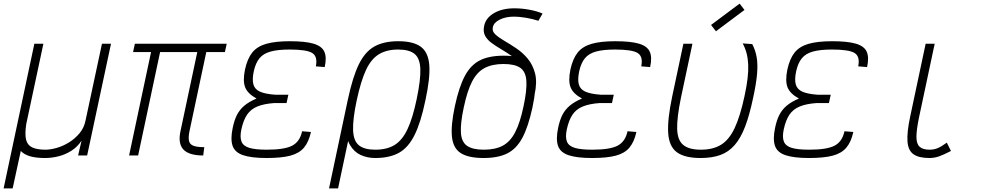

<svg xmlns="http://www.w3.org/2000/svg" viewBox="-39 -860 5459 1062"><path d="M-19 182 151 -618H201L106 -173Q98 -119 105 -88.5Q112 -58 138.5 -45Q165 -32 212 -32Q240 -32 275 -42Q310 -52 343 -72.5Q376 -93 401 -123Q426 -153 434 -193L525 -618H575L443 0H393L412 -82Q390 -48 356.5 -26.5Q323 -5 285 4.5Q247 14 211 14Q160 14 127.5 4.5Q95 -5 76 -25L31 182Z M1085 0Q1006 0 975 -33.5Q944 -67 960 -138L1062 -618H1215L1205 -572H697L707 -618H1215L1205 -572H1102L1009 -134Q1002 -100 1006.5 -80.5Q1011 -61 1031.5 -53.5Q1052 -46 1091 -46ZM675 0 801 -593H851L725 0Z M1436 14Q1352 14 1306 -1.5Q1260 -17 1247.5 -53.5Q1235 -90 1248 -152Q1257 -196 1272 -225Q1287 -254 1312.5 -275.5Q1338 -297 1380 -315Q1332 -341 1317.5 -376Q1303 -411 1316 -475Q1329 -535 1356 -569Q1383 -603 1433 -617.5Q1483 -632 1564 -632Q1649 -632 1695 -618.5Q1741 -605 1755 -574Q1769 -543 1757 -489L1708 -493Q1719 -547 1688.5 -566.5Q1658 -586 1563 -586Q1498 -586 1458 -575Q1418 -564 1396.5 -538Q1375 -512 1365 -467Q1355 -421 1362.5 -393.5Q1370 -366 1399 -353Q1428 -340 1484 -336H1556L1546 -290H1478Q1421 -286 1384.5 -271Q1348 -256 1327.5 -225.5Q1307 -195 1296 -144Q1287 -101 1297 -76.5Q1307 -52 1340.5 -42Q1374 -32 1437 -32Q1535 -32 1577.5 -54.5Q1620 -77 1632 -134L1681 -130Q1669 -75 1642.5 -43.5Q1616 -12 1567 1Q1518 14 1436 14Z M2036 14Q1993 14 1956.5 -2.5Q1920 -19 1897.5 -57Q1875 -95 1870.5 -157.5Q1866 -220 1886 -313Q1912 -435 1946 -504.5Q1980 -574 2032 -603Q2084 -632 2164 -632Q2247 -632 2288.5 -601.5Q2330 -571 2335.5 -500Q2341 -429 2314 -305Q2289 -184 2254.5 -114Q2220 -44 2168 -15Q2116 14 2036 14ZM1781 182 1885 -309H1935L1831 182ZM2037 -32Q2101 -32 2143.5 -58Q2186 -84 2215 -145.5Q2244 -207 2266 -313Q2288 -418 2286 -477.5Q2284 -537 2254.5 -561.5Q2225 -586 2163 -586Q2100 -586 2057 -560Q2014 -534 1985.5 -473Q1957 -412 1934 -305Q1912 -201 1914 -141Q1916 -81 1946 -56.5Q1976 -32 2037 -32Z M2636 14Q2553 14 2510.5 -12.5Q2468 -39 2461 -102Q2454 -165 2477 -273Q2500 -380 2532.5 -440.5Q2565 -501 2616 -526.5Q2667 -552 2747 -552Q2830 -552 2872.5 -525.5Q2915 -499 2922 -436.5Q2929 -374 2906 -265Q2883 -159 2850.5 -98Q2818 -37 2767 -11.5Q2716 14 2636 14ZM2637 -32Q2701 -32 2742.5 -54.5Q2784 -77 2811 -129.5Q2838 -182 2857 -273Q2876 -362 2872.5 -413Q2869 -464 2838.5 -485Q2808 -506 2746 -506Q2683 -506 2641 -483.5Q2599 -461 2572 -408.5Q2545 -356 2526 -265Q2507 -176 2510.5 -125Q2514 -74 2545 -53Q2576 -32 2637 -32ZM2870 -341Q2882 -396 2873 -435Q2864 -474 2842.5 -502Q2821 -530 2792 -550Q2763 -570 2733.5 -587.5Q2704 -605 2680 -622.5Q2656 -640 2644 -662.5Q2632 -685 2639 -717Q2648 -761 2693.5 -787.5Q2739 -814 2806 -814Q2848 -814 2890.5 -806Q2933 -798 2962 -785L2939 -745Q2906 -756 2868.5 -762Q2831 -768 2805 -768Q2758 -768 2725 -751.5Q2692 -735 2687 -709Q2682 -687 2701 -669.5Q2720 -652 2751 -634Q2782 -616 2817 -592.5Q2852 -569 2880 -535.5Q2908 -502 2920.5 -454Q2933 -406 2918 -337Z M3236 14Q3152 14 3106 -1.5Q3060 -17 3047.5 -53.5Q3035 -90 3048 -152Q3057 -196 3072 -225Q3087 -254 3112.5 -275.5Q3138 -297 3180 -315Q3132 -341 3117.5 -376Q3103 -411 3116 -475Q3129 -535 3156 -569Q3183 -603 3233 -617.5Q3283 -632 3364 -632Q3449 -632 3495 -618.5Q3541 -605 3555 -574Q3569 -543 3557 -489L3508 -493Q3519 -547 3488.5 -566.5Q3458 -586 3363 -586Q3298 -586 3258 -575Q3218 -564 3196.5 -538Q3175 -512 3165 -467Q3155 -421 3162.5 -393.5Q3170 -366 3199 -353Q3228 -340 3284 -336H3356L3346 -290H3278Q3221 -286 3184.5 -271Q3148 -256 3127.5 -225.5Q3107 -195 3096 -144Q3087 -101 3097 -76.5Q3107 -52 3140.5 -42Q3174 -32 3237 -32Q3335 -32 3377.5 -54.5Q3420 -77 3432 -134L3481 -130Q3469 -75 3442.5 -43.5Q3416 -12 3367 1Q3318 14 3236 14Z M3836 14Q3749 14 3705.5 -17.5Q3662 -49 3657 -123.5Q3652 -198 3679 -326L3741 -618H3791L3728 -322Q3705 -211 3706.5 -148Q3708 -85 3740 -58.5Q3772 -32 3837 -32Q3905 -32 3949.5 -59.5Q3994 -87 4024.5 -151.5Q4055 -216 4079 -328Q4091 -383 4096 -426Q4101 -469 4099.5 -503Q4098 -537 4090.5 -565.5Q4083 -594 4069 -620L4122 -616Q4140 -581 4146.5 -542.5Q4153 -504 4148.5 -451Q4144 -398 4127 -320Q4107 -224 4082.5 -160Q4058 -96 4024.5 -57.5Q3991 -19 3945 -2.5Q3899 14 3836 14ZM3921 -687 3894 -722 4052 -840 4079 -805Z M4436 14Q4352 14 4306 -1.5Q4260 -17 4247.5 -53.5Q4235 -90 4248 -152Q4257 -196 4272 -225Q4287 -254 4312.5 -275.5Q4338 -297 4380 -315Q4332 -341 4317.5 -376Q4303 -411 4316 -475Q4329 -535 4356 -569Q4383 -603 4433 -617.5Q4483 -632 4564 -632Q4649 -632 4695 -618.5Q4741 -605 4755 -574Q4769 -543 4757 -489L4708 -493Q4719 -547 4688.5 -566.5Q4658 -586 4563 -586Q4498 -586 4458 -575Q4418 -564 4396.5 -538Q4375 -512 4365 -467Q4355 -421 4362.5 -393.5Q4370 -366 4399 -353Q4428 -340 4484 -336H4556L4546 -290H4478Q4421 -286 4384.5 -271Q4348 -256 4327.5 -225.5Q4307 -195 4296 -144Q4287 -101 4297 -76.5Q4307 -52 4340.5 -42Q4374 -32 4437 -32Q4535 -32 4577.5 -54.5Q4620 -77 4632 -134L4681 -130Q4669 -75 4642.5 -43.5Q4616 -12 4567 1Q4518 14 4436 14Z M5102 14Q5043 14 5013.5 -7Q4984 -28 4980.5 -78Q4977 -128 4995 -213L5081 -618H5131L5044 -209Q5030 -141 5030 -102.5Q5030 -64 5048 -48Q5066 -32 5103 -32Q5127 -32 5147.5 -40.5Q5168 -49 5198 -71L5221 -25Q5179 -3 5153.5 5.5Q5128 14 5102 14Z"/></svg>

Font: Victor Mono Thin
Style: Italic
Weight: 100
Italic angle: -12°
Monospace: yes
Designer: Rune Bjørnerås
Version: Version 1.561;gftools[0.9.30]